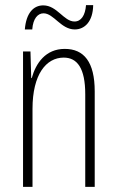

<svg xmlns="http://www.w3.org/2000/svg" viewBox="-20 -730 458 750"><path d="M77 -615H106C109 -658 128 -678 150 -678C190 -678 218 -615 272 -615C311 -615 343 -646 344 -710H316C313 -670 297 -646 271 -646C229 -646 203 -709 149 -709C110 -709 82 -678 77 -615ZM233 -539C158 -539 120 -483 104 -425H102L99 -529H70V0H107V-305C107 -439 160 -505 229 -505C282 -505 313 -463 313 -362V0H350V-373C350 -488 308 -539 233 -539Z"/></svg>

Font: Noto Sans Hebrew ExtraCondensed ExtraLight
Style: Regular
Weight: 200
Width: 2
Designer: Monotype Design Team
Foundry: Monotype Imaging Inc.
Version: Version 2.004